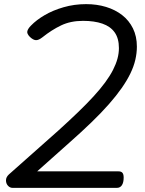

<svg xmlns="http://www.w3.org/2000/svg" viewBox="-20 -910 703 930"><path d="M41 0Q28 0 18.5 -10.5Q9 -21 9 -36.5Q9 -52 23 -65L263 -278Q316 -326 358.5 -367Q401 -408 433.5 -443.5Q466 -479 489.5 -511Q513 -543 527.5 -571.5Q542 -600 549 -626Q556 -652 556 -677Q556 -724 535.5 -753Q515 -782 476 -795.5Q437 -809 382 -809Q322 -809 276 -787Q230 -765 185 -729Q167 -715 154 -715.5Q141 -716 125 -731Q109 -747 112.5 -759.5Q116 -772 130 -786Q156 -813 196 -836.5Q236 -860 288 -875Q340 -890 397 -890Q449 -890 493.5 -876.5Q538 -863 571.5 -837Q605 -811 624 -772.5Q643 -734 643 -684Q643 -653 635.5 -620.5Q628 -588 611.5 -554Q595 -520 569.5 -483.5Q544 -447 508 -406Q472 -365 424 -318.5Q376 -272 316 -219L160 -80H554Q567 -80 573 -73Q579 -66 579 -50Q579 -26 570.5 -13Q562 0 546 0Z"/></svg>

Font: Playwrite GB S
Style: Italic
Weight: 400
Italic angle: -7°
Designer: Veronika Burian, José Scaglione
Foundry: TypeTogether
Version: Version 1.000